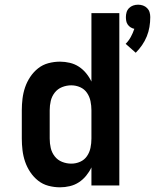

<svg xmlns="http://www.w3.org/2000/svg" viewBox="-20 -791 661 819"><path d="M559 -566 516 -604Q529 -617 538 -633.5Q547 -650 553 -668Q544 -670 537 -674.5Q530 -679 525 -686Q520 -693 518.5 -701.5Q517 -710 517 -718Q517 -729 520 -739Q523 -749 530.5 -756.5Q538 -764 548 -767.5Q558 -771 569 -771Q580 -771 590 -767.5Q600 -764 607.5 -756.5Q615 -749 618 -739Q621 -729 621 -718Q621 -697 617.5 -676Q614 -655 606 -635.5Q598 -616 586 -598.5Q574 -581 559 -566ZM236 8Q211 8 186.5 1.5Q162 -5 142.5 -20.5Q123 -36 109 -57Q95 -78 87 -101.5Q79 -125 76 -150Q73 -175 73 -200V-321Q73 -345 76 -370Q79 -395 87 -418.5Q95 -442 109 -463Q123 -484 142.5 -499.5Q162 -515 186.5 -521.5Q211 -528 236 -528Q257 -528 278 -523Q299 -518 316.5 -506.5Q334 -495 347.5 -478.5Q361 -462 370 -443V-735H489V0H370V-77Q361 -58 347.5 -41.5Q334 -25 316.5 -13.5Q299 -2 278 3Q257 8 236 8ZM284 -93Q304 -93 322 -101Q340 -109 351 -125Q362 -141 366 -160.5Q370 -180 370 -200V-321Q370 -340 366 -359.5Q362 -379 351 -395Q340 -411 322 -419Q304 -427 284 -427Q264 -427 245 -419.5Q226 -412 213.5 -396Q201 -380 196.5 -360.5Q192 -341 192 -321V-200Q192 -179 196.5 -159.5Q201 -140 213.5 -124Q226 -108 245 -100.5Q264 -93 284 -93Z"/></svg>

Font: Iosevka Book
Style: Bold
Weight: 700
Designer: Belleve Invis
Foundry: Belleve Invis
Version: Version 28.0.7; ttfautohint (v1.8.3)